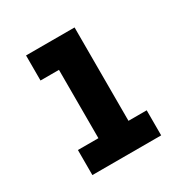

<svg xmlns="http://www.w3.org/2000/svg" viewBox="-127 -625 704 730"><g transform="rotate(-30 225.0 -260.0)"><path d="M74 0V-110H164V-410H83V-520H296V-110H376V0Z"/></g></svg>

Font: Iosevka Etoile Extrabold
Style: Regular
Weight: 800
Designer: Belleve Invis
Foundry: Belleve Invis
Version: Version 22.1.2; ttfautohint (v1.8.4)